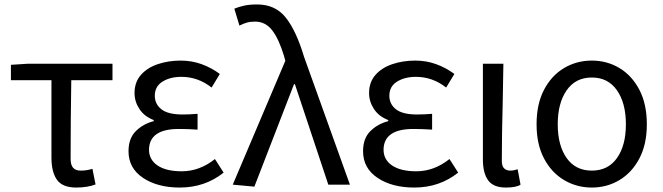

<svg xmlns="http://www.w3.org/2000/svg" viewBox="-20 -829 2975 862"><path d="M322 13Q261 13 236 -21.5Q211 -56 211 -122V-469H29V-538L107 -543H485V-469H300Q297 -281 297 -116Q297 -88 308.5 -75.5Q320 -63 342 -63Q369 -63 395 -71L409 -1Q373 13 322 13Z M787 13Q687 13 622 -30.5Q557 -74 557 -150Q557 -208 590 -240.5Q623 -273 670 -285V-290Q628 -306 606 -339.5Q584 -373 584 -411Q584 -460 612.5 -492.5Q641 -525 688.5 -541Q736 -557 791 -557Q841 -557 885 -541Q929 -525 967 -497L930 -436Q869 -484 794 -484Q744 -484 709.5 -462.5Q675 -441 675 -399Q675 -362 704.5 -338.5Q734 -315 800 -315Q832 -315 867 -318V-247Q824 -250 783 -250Q650 -250 649 -157Q649 -112 687.5 -86Q726 -60 796 -60Q876 -60 945 -115L984 -54Q900 13 787 13Z M1122 9 1025 0 1261 -556 1255 -578Q1232 -654 1202 -693Q1172 -732 1125 -732Q1103 -732 1086.5 -727Q1070 -722 1055 -714L1032 -790Q1051 -798 1075 -803.5Q1099 -809 1135 -809Q1216 -809 1263 -750Q1310 -691 1345 -574L1551 0H1454L1304 -451H1300Z M1840 13Q1740 13 1675 -30.5Q1610 -74 1610 -150Q1610 -208 1643 -240.5Q1676 -273 1723 -285V-290Q1681 -306 1659 -339.5Q1637 -373 1637 -411Q1637 -460 1665.5 -492.5Q1694 -525 1741.5 -541Q1789 -557 1844 -557Q1894 -557 1938 -541Q1982 -525 2020 -497L1983 -436Q1922 -484 1847 -484Q1797 -484 1762.5 -462.5Q1728 -441 1728 -399Q1728 -362 1757.5 -338.5Q1787 -315 1853 -315Q1885 -315 1920 -318V-247Q1877 -250 1836 -250Q1703 -250 1702 -157Q1702 -112 1740.5 -86Q1779 -60 1849 -60Q1929 -60 1998 -115L2037 -54Q1953 13 1840 13Z M2251 13Q2195 13 2171.5 -19.5Q2148 -52 2148 -113V-543H2240Q2239 -458 2237 -371Q2233 -227 2233 -106Q2233 -83 2243.5 -73Q2254 -63 2271 -63Q2286 -63 2304 -69L2317 0Q2298 13 2251 13Z M2637 13Q2569 13 2512.5 -20.5Q2456 -54 2422.5 -117.5Q2389 -181 2389 -271Q2389 -362 2422.5 -426Q2456 -490 2512.5 -523.5Q2569 -557 2637 -557Q2705 -557 2761 -523.5Q2817 -490 2850.5 -426Q2884 -362 2884 -271Q2884 -181 2850.5 -117.5Q2817 -54 2761 -20.5Q2705 13 2637 13ZM2637 -63Q2710 -63 2750 -119.5Q2790 -176 2790 -271Q2790 -366 2750 -423.5Q2710 -481 2637 -481Q2564 -481 2524 -423.5Q2484 -366 2484 -271Q2484 -176 2524 -119.5Q2564 -63 2637 -63Z"/></svg>

Font: Noto Sans CJK KR Regular (TTF)
Style: Regular
Weight: 400
Designer: Ryoko NISHIZUKA 西塚涼子 (kana & ideographs); Paul D. Hunt (Latin, Greek & Cyrillic); Wenlong ZHANG 张文龙 (bopomofo); Sandoll 
Foundry: Adobe Systems Incorporated
Version: Version 1.004;PS 1.004;hotconv 1.0.82;makeotf.lib2.5.63406